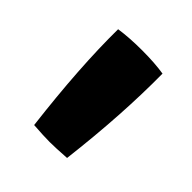

<svg xmlns="http://www.w3.org/2000/svg" viewBox="-88 -670 367 367"><g transform="rotate(45 95.0 -486.5)"><path d="M35 -607Q62 -611 96 -611Q130 -611 155 -607Q156 -497 140 -364Q110 -362 95 -362Q79 -362 51 -364Q34 -504 35 -607Z"/></g></svg>

Font: Lalezar
Style: Regular
Weight: 400
Designer: Borna Izadpanah
Foundry: Borna Izadpanah
Version: Version 1.004